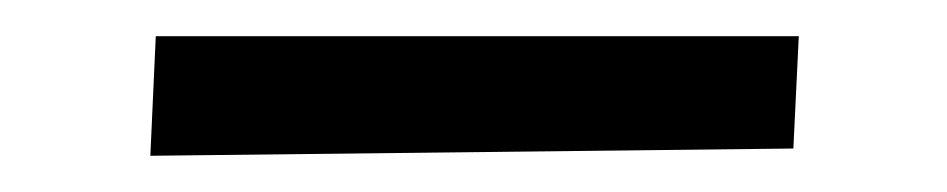

<svg xmlns="http://www.w3.org/2000/svg" viewBox="-20 -373 523 106"><path d="M421 -353 418 -291 63 -287 66 -353Z"/></svg>

Font: Lora Italic
Style: Italic
Weight: 400
Italic angle: -3°
Designer: Olga Karpushina, Alexei Vanyashin (Cyrillic)
Foundry: Cyreal
Version: Version 2.210; ttfautohint (v1.8.1.43-b0c9)